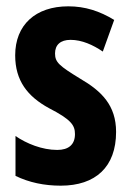

<svg xmlns="http://www.w3.org/2000/svg" viewBox="-20 -577 414 607"><path d="M347 -160C347 -244 301 -289 234 -328C167 -369 154 -380 154 -408C154 -435 171 -451 203 -451C239 -451 274 -435 305 -414L341 -514C295 -542 249 -557 196 -557C92 -557 28 -498 28 -402C28 -322 67 -272 135 -235C205 -199 217 -181 217 -153C217 -120 197 -103 161 -103C113 -103 64 -123 29 -147V-21C72 0 120 10 172 10C282 10 347 -49 347 -160Z"/></svg>

Font: Noto Sans Georgian ExtraCondensed Bold
Style: Regular
Weight: 700
Width: 2
Designer: Monotype Design Team, Akaki Razmadze
Foundry: Google LLC
Version: Version 2.005